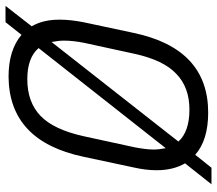

<svg xmlns="http://www.w3.org/2000/svg" viewBox="-64 -686 769 680"><g transform="rotate(-90 320.0 -345.5)"><path d="M567.4 -617.2Q591.8 -575.2 590.8 -515.6Q590.8 -480.5 582 -434.6L543.9 -255.9Q488.3 7.8 261.7 7.8Q164.1 7.8 112.3 -38.1L66.4 19.5H7.8L82 -74.2Q57.6 -116.2 57.6 -174.8Q57.6 -212.9 67.4 -255.9L105.5 -434.6Q161.1 -697.3 388.7 -699.2Q483.4 -699.2 537.1 -653.3L582 -710H639.6ZM135.7 -142.6 490.2 -592.8Q456.1 -632.8 379.9 -632.8Q298.8 -632.8 250 -585.9Q201.2 -539.1 177.7 -431.6L138.7 -252Q130.9 -210.9 130.9 -185.5Q130.9 -167 135.7 -142.6ZM511.7 -546.9 159.2 -97.7Q194.3 -58.6 272.5 -58.6Q351.6 -58.6 399.4 -105.5Q447.3 -150.4 469.7 -252L508.8 -431.6Q516.6 -470.7 516.6 -502.9Q516.6 -522.5 511.7 -546.9Z"/></g></svg>

Font: Dinish
Style: Italic
Weight: 400
Italic angle: -12°
Designer: Bert Driehuis
Foundry: Playbeing
Version: Version 3.002; git-62d0f29-release